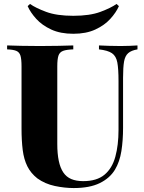

<svg xmlns="http://www.w3.org/2000/svg" viewBox="-20 -938 731 972"><path d="M676 -708V-688Q645 -683 629 -669Q613 -655 608 -626Q603 -597 603 -544V-291Q603 -227 594.5 -173Q586 -119 562 -79Q536 -36 485 -11Q434 14 353 14Q307 14 257.5 3.5Q208 -7 169 -35Q136 -61 118.5 -96Q101 -131 95 -178.5Q89 -226 89 -288V-602Q89 -639 83.5 -656.5Q78 -674 62.5 -680.5Q47 -687 16 -688V-708Q43 -707 88 -706Q133 -705 182 -705Q231 -705 276 -706Q321 -707 351 -708V-688Q317 -687 299.5 -680.5Q282 -674 276 -656.5Q270 -639 270 -602V-209Q270 -160 277.5 -124Q285 -88 300.5 -65Q316 -42 341 -31.5Q366 -21 401 -21Q470 -21 509 -53.5Q548 -86 564 -145Q580 -204 580 -280V-528Q580 -589 574 -621.5Q568 -654 547 -668.5Q526 -683 481 -688V-708Q500 -707 531.5 -706Q563 -705 591 -705Q614 -705 637.5 -706Q661 -707 676 -708ZM570 -918 582 -907Q568 -875 538.5 -842.5Q509 -810 462.5 -788.5Q416 -767 351 -767Q286 -767 239.5 -788.5Q193 -810 163.5 -842.5Q134 -875 120 -907L132 -918Q160 -898 213.5 -878Q267 -858 351 -858Q435 -858 488.5 -878Q542 -898 570 -918Z"/></svg>

Font: Playfair Display ExtraBold
Style: Regular
Weight: 800
Designer: Claus Eggers Sørensen
Foundry: Claus Eggers Sørensen
Version: Version 1.203